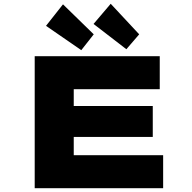

<svg xmlns="http://www.w3.org/2000/svg" viewBox="-20 -998 1017 1018"><path d="M164 0V-700H827V-525H371V-175H845V0ZM277 -272V-436H790V-272ZM650 -737 476 -871 567 -978 718 -816ZM411 -732 224 -861 314 -975 477 -816Z"/></svg>

Font: Lexend Zetta Black
Style: Regular
Weight: 900
Designer: Bonnie Shaver-Troup, Thomas Jockin
Foundry: Lexend
Version: Version 1.007